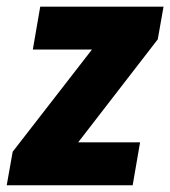

<svg xmlns="http://www.w3.org/2000/svg" viewBox="-37 -548 504 568"><path d="M377.4 -127 355.5 0H19.5L41.5 -127ZM429.7 -431.6 96.2 0H-17.1L0.5 -99.1L333.5 -528.3H446.8ZM396 -528.3 374 -401.4H60.1L82 -528.3Z"/></svg>

Font: Roboto Condensed Black
Style: Italic
Weight: 900
Italic angle: -12°
Designer: Christian Robertson
Foundry: Google
Version: Version 3.008; 2023